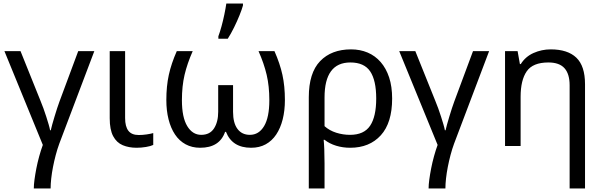

<svg xmlns="http://www.w3.org/2000/svg" viewBox="-20 -825 3407 1085"><path d="M96 -536 209 -255Q217 -236 225.5 -212.5Q234 -189 241.5 -165.5Q249 -142 255 -121.5Q261 -101 263 -89H267Q269 -100 275 -121Q281 -142 288 -165.5Q295 -189 302.5 -212Q310 -235 316 -251L422 -536H513L315 -13Q304 17 295 51Q286 85 279.5 118.5Q273 152 269.5 183.5Q266 215 266 240H171Q171 219 175 189.5Q179 160 185.5 126.5Q192 93 201.5 58.5Q211 24 222 -6L5 -536Z M687 -536V-158Q687 -110 705.5 -86Q724 -62 764 -62Q786 -62 809.5 -65.5Q833 -69 846 -73V-6Q832 1 805 5.5Q778 10 752 10Q708 10 673.5 -4.5Q639 -19 619.5 -55.5Q600 -92 600 -157V-536Z M979 -536H1069Q1038 -466 1023 -402Q1008 -338 1008 -259Q1008 -162 1038 -112.5Q1068 -63 1117 -63Q1166 -63 1189.5 -99.5Q1213 -136 1213 -193V-344H1297V-193Q1297 -130 1322 -96.5Q1347 -63 1392 -63Q1443 -63 1472.5 -112.5Q1502 -162 1502 -259Q1502 -338 1487 -402Q1472 -466 1441 -536H1531Q1562 -466 1576 -402Q1590 -338 1590 -260Q1590 -200 1577.5 -150.5Q1565 -101 1541 -65Q1517 -29 1481.5 -9.5Q1446 10 1399 10Q1292 10 1257 -80H1252Q1221 10 1111 10Q1065 10 1029 -9.5Q993 -29 969 -65Q945 -101 932.5 -150.5Q920 -200 920 -260Q920 -338 934 -402Q948 -466 979 -536ZM1214 -606V-620Q1223 -644 1232 -677Q1241 -710 1248 -744Q1255 -778 1259 -805H1353V-794Q1347 -772 1333.5 -738.5Q1320 -705 1302.5 -669.5Q1285 -634 1267 -606Z M1725 240V-275Q1725 -413 1789 -479.5Q1853 -546 1964 -546Q2015 -546 2057.5 -528Q2100 -510 2131 -474.5Q2162 -439 2179 -387.5Q2196 -336 2196 -268Q2196 -131 2132 -60.5Q2068 10 1959 10Q1917 10 1879.5 -1.5Q1842 -13 1814 -35H1809Q1811 -18 1812.5 17.5Q1814 53 1814 98V240ZM1814 -274V-112Q1842 -87 1880 -75Q1918 -63 1958 -63Q2037 -63 2071.5 -114.5Q2106 -166 2106 -268Q2106 -371 2072 -421.5Q2038 -472 1960 -472Q1814 -472 1814 -274Z M2327 -536 2440 -255Q2448 -236 2456.5 -212.5Q2465 -189 2472.5 -165.5Q2480 -142 2486 -121.5Q2492 -101 2494 -89H2498Q2500 -100 2506 -121Q2512 -142 2519 -165.5Q2526 -189 2533.5 -212Q2541 -235 2547 -251L2653 -536H2744L2546 -13Q2535 17 2526 51Q2517 85 2510.5 118.5Q2504 152 2500.5 183.5Q2497 215 2497 240H2402Q2402 219 2406 189.5Q2410 160 2416.5 126.5Q2423 93 2432.5 58.5Q2442 24 2453 -6L2236 -536Z M3092 -546Q3188 -546 3237 -499Q3286 -452 3286 -349V240H3199V-343Q3199 -407 3170 -439.5Q3141 -472 3079 -472Q2991 -472 2956.5 -422Q2922 -372 2922 -278V0H2834V-536H2905L2918 -463H2923Q2949 -505 2995 -525.5Q3041 -546 3092 -546Z"/></svg>

Font: BC Sans
Style: Regular
Weight: 400
Designer: Monotype Design Team
Province of B.C.
Foundry: Monotype Imaging Inc.
Version: Version 2.000;GOOG;noto-source:20170915:90ef993387c0